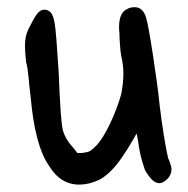

<svg xmlns="http://www.w3.org/2000/svg" viewBox="-20 -499 511 522"><path d="M446.3 -41Q446.3 -20.5 430.7 -8.8Q421.9 -1 413.1 -1Q398.4 -1 383.8 -21.5Q374 -35.2 373 -40Q359.4 -79.1 355.5 -115.2Q352.5 -128.9 351.6 -135.7Q349.6 -133.8 344.7 -124Q308.6 -61.5 284.2 -37.1Q266.6 -18.6 249 -9.8Q221.7 2.9 195.3 2.9Q143.6 2.9 112.3 -49.8Q75.2 -103.5 63.5 -233.4Q62.5 -239.3 59.6 -267.6Q55.7 -315.4 50.8 -331.1Q47.9 -361.3 47.9 -373Q47.9 -384.8 48.8 -389.6Q49.8 -408.2 64.5 -433.6Q76.2 -457 84 -464.8Q91.8 -472.7 100.6 -472.7Q110.4 -472.7 117.7 -465.3Q125 -458 128.9 -434.1Q132.8 -410.2 139.6 -301.8V-300.8Q144.5 -173.8 150.4 -147.5Q156.2 -122.1 179.7 -96.7L190.4 -83H202.1Q216.8 -85 220.2 -86.4Q223.6 -87.9 225.6 -88.9Q231.4 -92.8 242.2 -103.5Q259.8 -122.1 279.3 -163.1Q298.8 -204.1 309.6 -243.2Q315.4 -272.5 315.4 -298.3Q315.4 -324.2 309.6 -346.7Q307.6 -357.4 306.2 -377Q304.7 -396.5 304.7 -409.2Q303.7 -417 303.7 -424.8Q303.7 -463.9 324.2 -473.6Q334 -479.5 345.7 -479.5Q370.1 -479.5 377.9 -448.2Q382.8 -433.6 396 -348.1Q409.2 -262.7 414.1 -211.9Q424.8 -126 435.5 -76.2Q436.5 -69.3 440.4 -61.5Q446.3 -44.9 446.3 -41Z"/></svg>

Font: JasonHandwriting2
Style: SemiBold
Weight: 600
Version: Version 1.04.7